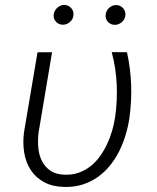

<svg xmlns="http://www.w3.org/2000/svg" viewBox="-20 -737 627 767"><path d="M188 -528.3 133.8 -205.6Q130.4 -175.8 133.1 -146.5Q135.7 -117.2 147.5 -93.8Q159.2 -70.3 181.4 -55.2Q203.6 -40 238.8 -39.1Q269.5 -38.1 295.2 -47.4Q320.8 -56.6 341.8 -73.2Q362.8 -89.8 379.2 -112.5Q395.5 -135.3 407.5 -160.6Q419.4 -186 427.5 -213.4Q435.5 -240.7 439.5 -266.6Q449.2 -332 446.3 -398.4Q443.4 -464.8 426.3 -528.8L487.3 -528.3Q501.5 -463.4 503.9 -398.2Q506.3 -333 497.1 -267.1Q492.2 -232.4 481.9 -198.2Q471.7 -164.1 456.1 -132.8Q440.4 -101.6 418.9 -75.2Q397.5 -48.8 370.1 -29.5Q342.8 -10.3 309.6 0.2Q276.4 10.7 237.3 9.8Q189.9 8.8 156.7 -9Q123.5 -26.9 103.8 -56.4Q84 -85.9 77.1 -125Q70.3 -164.1 75.7 -207.5L129.9 -528.3ZM194.3 -677.2Q194.8 -685.1 198.5 -692.4Q202.1 -699.7 207.8 -705.1Q213.4 -710.4 220.5 -713.9Q227.5 -717.3 235.8 -717.3Q252.4 -717.3 263.7 -705.6Q274.9 -693.8 273.4 -677.2Q272.5 -661.1 260.3 -649.9Q248 -638.7 231.9 -638.2Q215.3 -638.2 204.3 -649.4Q193.4 -660.6 194.3 -677.2ZM401.9 -676.8Q402.3 -684.6 405.8 -691.9Q409.2 -699.2 414.8 -704.6Q420.4 -710 427.7 -713.4Q435.1 -716.8 443.4 -716.8Q460 -716.8 470.9 -705.1Q481.9 -693.4 481 -676.8Q480 -660.6 467.5 -649.4Q455.1 -638.2 439.5 -637.7Q422.9 -637.7 411.9 -648.9Q400.9 -660.2 401.9 -676.8Z"/></svg>

Font: Roboto Mono Light
Style: Italic
Weight: 300
Designer: Google
Version: Version 2.000985; 2015; ttfautohint (v1.3)